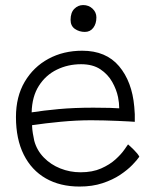

<svg xmlns="http://www.w3.org/2000/svg" viewBox="-20 -730 588 740"><path d="M517 -126Q509 -114 490.5 -94.8Q472 -75.5 443.2 -56.2Q414.5 -37 375.2 -24Q336 -11 286.5 -11Q211.5 -11 156.5 -42.5Q101.5 -74 71.5 -134Q41.5 -194 41.5 -279Q41.5 -357.5 75.2 -414.8Q109 -472 166.5 -503.2Q224 -534.5 297 -534.5Q388.5 -534.5 438.8 -475Q489 -415.5 497.5 -318.5Q499 -304.5 499.5 -290Q500 -275.5 499.5 -260.5Q493.5 -261 476 -262Q458.5 -263 434 -264Q409.5 -265 382.5 -265.8Q355.5 -266.5 331.5 -266.5Q276 -266.5 215 -260.8Q154 -255 103.5 -247.5Q104 -231.5 106.5 -216.5Q109 -201.5 112 -187.5Q122 -150.5 148.8 -123Q175.5 -95.5 212.5 -80.8Q249.5 -66 290.5 -66Q336.5 -66 369.8 -80.8Q403 -95.5 425 -115.5Q447 -135.5 458.8 -152.5Q470.5 -169.5 473.5 -173.5Q476.5 -171 482.8 -165.2Q489 -159.5 496 -152.5Q503 -145.5 508.8 -138.5Q514.5 -131.5 517 -126ZM102 -297Q146.5 -304 205.8 -309.5Q265 -315 340 -315Q378.5 -315 404 -314.2Q429.5 -313.5 439.5 -312.5Q439.5 -333 435 -355.5Q429 -385 412.5 -414.2Q396 -443.5 366.8 -463Q337.5 -482.5 292.5 -482.5Q242 -482.5 199 -461.5Q156 -440.5 129.8 -399.2Q103.5 -358 102 -297ZM300.5 -710.5Q322 -710.5 336.8 -696.5Q351.5 -682.5 351.5 -663Q351.5 -638.5 339.5 -622.8Q327.5 -607 307 -607Q285.5 -607 268.8 -618.5Q252 -630 252 -653.5Q252 -681.5 266.5 -696Q281 -710.5 300.5 -710.5Z"/></svg>

Font: Grandstander Thin ExtraLight
Style: Regular
Weight: 250
Version: Version 1.200